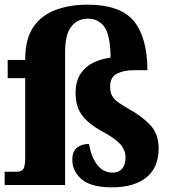

<svg xmlns="http://www.w3.org/2000/svg" viewBox="-23 -793 734 823"><path d="M457 10Q367 10 327 -24.5Q287 -59 287 -108Q287 -145 307.5 -160.5Q328 -176 358 -176Q369 -118 394.5 -85.5Q420 -53 461 -53Q485 -53 500 -69.5Q515 -86 515 -118Q515 -149 493.5 -174Q472 -199 418 -228Q357 -261 329 -298.5Q301 -336 301 -393Q301 -445 322.5 -477Q344 -509 378 -525Q412 -541 451 -546Q450 -641 425 -677Q400 -713 353 -713Q310 -713 283 -679.5Q256 -646 256 -570V0H-3V-57H53Q67 -57 76 -67.5Q85 -78 85 -119V-458H10V-536H85V-538Q85 -626 120 -677Q155 -728 215.5 -750.5Q276 -773 351 -773Q492 -773 550 -703.5Q608 -634 609 -492H550Q507 -492 478 -477Q449 -462 449 -422Q449 -398 457.5 -382.5Q466 -367 485 -353.5Q504 -340 534 -323Q585 -295 621 -257Q657 -219 657 -157Q657 -75 604.5 -32.5Q552 10 457 10Z"/></svg>

Font: Noto Serif Armenian SemiCondensed ExtraBold
Style: Regular
Weight: 800
Width: 4
Designer: Monotype Design Team
Foundry: Monotype Imaging Inc.
Version: Version 2.008; ttfautohint (v1.8.4.7-5d5b)